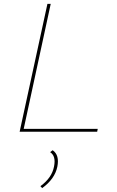

<svg xmlns="http://www.w3.org/2000/svg" viewBox="-20 -678 603 988"><path d="M102 -15H483L480 0H81L224 -658H241ZM251 95Q287 120 275 180Q262 243 197 290L188 280Q247 237 258 179Q269 125 238 105Z"/></svg>

Font: EauTest Thin
Style: Italic
Weight: 250
Italic angle: -12°
Designer: Christian Thalmann (Catharsis Fonts)
Version: Version 0.001;PS 000.001;hotconv 1.0.88;makeotf.lib2.5.64775